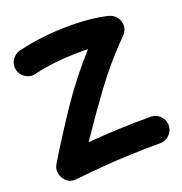

<svg xmlns="http://www.w3.org/2000/svg" viewBox="-138 -846 965 1018"><g transform="rotate(-20 344.5 -337.0)"><path d="M18.1 -602.5Q10.3 -631.8 26.9 -658.4Q43.5 -685.1 72.8 -692.4Q151.4 -711.9 239.7 -720.2Q328.1 -728.5 414.6 -725.1Q501 -721.7 571.8 -705.6Q603.5 -698.7 620.1 -676.5Q636.7 -654.3 635.7 -627.4Q634.8 -600.6 613.8 -579.6Q505.4 -470.7 417.5 -351.1Q329.6 -231.4 249 -111.3Q339.4 -118.7 423.1 -122.1Q506.8 -125.5 604 -125.5Q634.8 -125.5 656.7 -103.5Q678.7 -81.5 678.7 -50.8Q678.7 -20.5 656.7 1.7Q634.8 23.9 604 23.9Q514.6 23.9 435.5 26.9Q356.4 29.8 279.8 35.9Q203.1 42 120.6 51.3Q88.4 54.7 67.1 36.1Q45.9 17.6 40.3 -10Q34.7 -37.6 49.3 -61.5Q127 -189.5 214.8 -320.6Q302.7 -451.7 414.6 -575.7Q335.4 -578.6 253.9 -571.3Q172.4 -564 107.9 -547.9Q79.1 -540 52.2 -556.6Q25.4 -573.2 18.1 -602.5Z"/></g></svg>

Font: Mikhak-DS2-FD ExtraBold
Style: Regular
Weight: 800
Designer: Amin Abedi
Version: Version 3.2